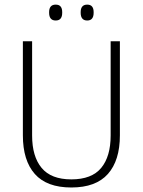

<svg xmlns="http://www.w3.org/2000/svg" viewBox="-20 -822 634 852"><path d="M296.5 10Q187.5 10 134.5 -50Q81.5 -110 81.5 -221.5V-639H122.5V-221Q122.5 -127.5 164.8 -76.8Q207 -26 296.5 -26Q387 -26 429 -76.8Q471 -127.5 471 -221V-639H512V-221.5Q512 -110 458.8 -50Q405.5 10 296.5 10ZM227 -731Q212.5 -731 205.2 -739.8Q198 -748.5 198 -765V-768.5Q198 -784.5 205.2 -793Q212.5 -801.5 227 -801.5Q242 -801.5 249 -793Q256 -784.5 256 -768.5V-765Q256 -748.5 249 -739.8Q242 -731 227 -731ZM367 -731Q352.5 -731 345.2 -739.8Q338 -748.5 338 -765V-768.5Q338 -784.5 345.2 -793Q352.5 -801.5 367 -801.5Q381.5 -801.5 388.5 -793Q395.5 -784.5 395.5 -768.5V-765Q395.5 -748.5 388.5 -739.8Q381.5 -731 367 -731Z"/></svg>

Font: Anek Latin Medium ExtraLight
Style: Regular
Weight: 250
Version: Version 1.003